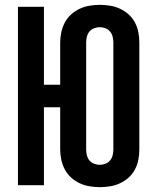

<svg xmlns="http://www.w3.org/2000/svg" viewBox="-20 -763 640 791"><path d="M391 8Q370 8 349 4.5Q328 1 308.5 -8Q289 -17 273 -31.5Q257 -46 247 -65Q237 -84 232.5 -105Q228 -126 228 -147V-321H161V0H54V-735H161V-414H228V-588Q228 -609 232.5 -630Q237 -651 247 -670Q257 -689 273 -703.5Q289 -718 308.5 -727Q328 -736 349 -739.5Q370 -743 391 -743Q413 -743 434 -739.5Q455 -736 474.5 -727Q494 -718 510 -703.5Q526 -689 536 -670Q546 -651 550 -630Q554 -609 554 -588V-147Q554 -126 550 -105Q546 -84 536 -65Q526 -46 510 -31.5Q494 -17 474.5 -8Q455 1 434 4.5Q413 8 391 8ZM391 -84Q403 -84 414.5 -88.5Q426 -93 433.5 -102Q441 -111 444 -123Q447 -135 447 -147V-588Q447 -600 444 -612Q441 -624 433.5 -633Q426 -642 414.5 -646.5Q403 -651 391 -651Q379 -651 367.5 -646.5Q356 -642 348.5 -633Q341 -624 338 -612Q335 -600 335 -588V-147Q335 -135 338 -123Q341 -111 348.5 -102Q356 -93 367.5 -88.5Q379 -84 391 -84Z"/></svg>

Font: Iosevka SS04 Semibold Extended
Style: Regular
Weight: 600
Width: 7
Monospace: yes
Designer: Belleve Invis
Foundry: Belleve Invis
Version: Version 19.0.0; ttfautohint (v1.8.4)